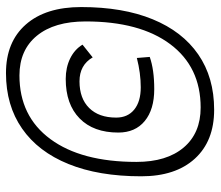

<svg xmlns="http://www.w3.org/2000/svg" viewBox="-66 -660 719 626"><g transform="rotate(-90 293.0 -346.5)"><path d="M248.5 -7.3Q146.5 -7.3 89.1 -70.3Q31.7 -133.3 31.7 -245.1Q31.7 -383.8 71.8 -482.4Q111.8 -581.1 187.3 -633.5Q262.7 -686 368.2 -686Q469.7 -686 526.6 -621.3Q583.5 -556.6 583.5 -440.9Q583.5 -304.7 543.7 -207.8Q503.9 -110.8 429 -59.1Q354 -7.3 248.5 -7.3ZM255.9 -51.3Q388.2 -51.3 462.4 -150.4Q536.6 -249.5 536.6 -426.3Q536.6 -528.3 490 -585.2Q443.4 -642.1 360.4 -642.1Q227.5 -642.1 153.1 -541.3Q78.6 -440.4 78.6 -260.7Q78.6 -162.1 125.5 -106.7Q172.4 -51.3 255.9 -51.3ZM315.9 -202.6Q249.5 -202.6 211.9 -233.6Q174.3 -264.6 174.3 -319.8Q174.3 -400.9 220.5 -446Q266.6 -491.2 349.1 -491.2Q386.2 -491.2 415.8 -476.8Q445.3 -462.4 460.9 -436.5L419.4 -403.3Q394.5 -446.3 341.3 -446.3Q285.6 -446.3 254.4 -414.8Q223.1 -383.3 223.1 -326.7Q223.1 -289.1 249.3 -267.8Q275.4 -246.6 321.8 -246.6Q367.7 -246.6 417.5 -259.3L420.9 -217.3Q379.4 -202.6 315.9 -202.6Z"/></g></svg>

Font: Cascadia Code NF ExtraLight
Style: Italic
Weight: 200
Italic angle: -10°
Monospace: yes
Designer: Aaron Bell
Foundry: Saja Typeworks
Version: Version 2404.023; ttfautohint (v1.8.4)